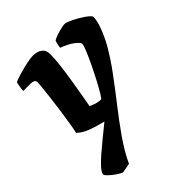

<svg xmlns="http://www.w3.org/2000/svg" viewBox="-200 -609 918 918"><g transform="rotate(-45 259.0 -150.0)"><path d="M91 200Q74 192 57 179.5Q40 167 29 156Q18 145 18 140Q18 128 34.5 109Q51 90 78 66.5Q105 43 137 17Q169 -9 201 -35Q175 -42 149.5 -49.5Q124 -57 103 -67.5Q82 -78 67 -93Q72 -113 77.5 -147Q83 -181 88.5 -220.5Q94 -260 98.5 -297Q103 -334 105.5 -360Q108 -386 108 -393Q108 -405 100 -409Q92 -413 78 -413H30Q30 -418 31.5 -429Q33 -440 35 -450.5Q37 -461 38 -464Q52 -471 81 -479.5Q110 -488 138.5 -494Q167 -500 181 -500Q210 -500 228 -487Q246 -474 246 -447Q246 -418 241 -375Q236 -332 228.5 -285.5Q221 -239 214 -199.5Q207 -160 203 -137Q215 -132 226.5 -128Q238 -124 248 -122.5Q258 -121 264 -121Q268 -121 281.5 -143.5Q295 -166 313 -200Q331 -234 348.5 -270.5Q366 -307 377.5 -335Q389 -363 389 -372Q389 -378 382.5 -385.5Q376 -393 364 -402Q352 -411 336 -419Q320 -427 301 -434Q301 -442 304.5 -456.5Q308 -471 310 -474Q318 -480 335.5 -486Q353 -492 371 -496Q389 -500 396 -500Q406 -500 425.5 -491Q445 -482 466.5 -469.5Q488 -457 503 -444.5Q518 -432 518 -426Q518 -400 503 -360.5Q488 -321 468 -285Q435 -227 390.5 -167Q346 -107 299 -47Q252 13 210 73Q168 133 141 191Z"/></g></svg>

Font: Texturina Medium 12pt Black
Style: Italic
Weight: 900
Italic angle: -11°
Version: Version 1.002